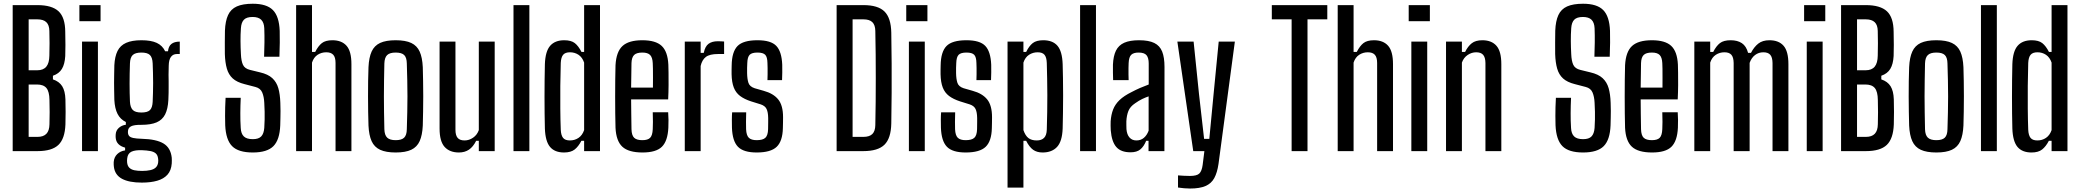

<svg xmlns="http://www.w3.org/2000/svg" viewBox="-20 -828 11400 1052"><path d="M49.5 0V-800H185Q264.5 -800 300.8 -766.2Q337 -732.5 337.5 -654Q338.5 -613 338.5 -581.8Q338.5 -550.5 337.5 -521Q335 -476.5 319.2 -450.5Q303.5 -424.5 270 -413V-393Q304.5 -381.5 320.8 -355.5Q337 -329.5 338.5 -283.5Q339.5 -246.5 339.5 -214.8Q339.5 -183 338.5 -146Q335.5 -68 300 -34Q264.5 0 185.5 0ZM137 -78H185.5Q218 -78 234.2 -95Q250.5 -112 251 -147Q252 -182 252 -213.5Q252 -245 251 -280Q250.5 -326 234.5 -345.5Q218.5 -365 182.5 -365H137ZM137 -443H184.5Q217.5 -443 233.8 -462.8Q250 -482.5 250.5 -523Q251.5 -559 251.5 -591Q251.5 -623 250.5 -658.5Q250 -691 233.8 -706.5Q217.5 -722 185 -722H137Z M415 -712V-800H531V-712ZM429.5 0V-600H516.5V0Z M757 172.5Q687 172.5 648.2 151.5Q609.5 130.5 604 86Q603.5 81.5 603 74.5Q602.5 67.5 603 60Q605 33 622.5 16.2Q640 -0.5 665.5 -4V-19Q642 -25.5 629 -38.5Q616 -51.5 614 -72Q613.5 -77 613.5 -82Q613.5 -87 614 -92.5Q615.5 -113.5 631.2 -127.5Q647 -141.5 669.5 -144.5V-159.5Q639 -174.5 624 -204Q609 -233.5 606.5 -280.5Q606 -309 605.5 -331.2Q605 -353.5 605 -374.2Q605 -395 605.5 -418Q606 -441 606.5 -470.5Q609 -518.5 624 -548.8Q639 -579 671 -593.2Q703 -607.5 755 -607.5Q808 -607.5 839 -593Q870 -578.5 885 -547H900.5Q903 -574 919 -587Q935 -600 965 -600V-532H949Q928.5 -532 916.8 -516.5Q905 -501 904.5 -468L903.5 -418.5Q904 -400 904 -383.8Q904 -367.5 904 -352Q904 -336.5 903.8 -319Q903.5 -301.5 902.5 -280.5Q900 -231.5 884.8 -201.2Q869.5 -171 838 -157.5Q806.5 -144 754.5 -144Q714.5 -144.5 697.8 -135.8Q681 -127 681 -107V-102Q681.5 -90 687.8 -82.8Q694 -75.5 710.2 -72Q726.5 -68.5 757.5 -67.5Q836 -65.5 875.5 -42Q915 -18.5 921 36Q921.5 43.5 921.5 51.2Q921.5 59 921 68Q918 106.5 897.5 129.2Q877 152 841.5 162.2Q806 172.5 757 172.5ZM759 108.5Q784.5 108.5 803.5 104.2Q822.5 100 833.2 90Q844 80 846.5 62.5Q847.5 56 847.2 50.2Q847 44.5 846 39Q843.5 21 832.8 12Q822 3 803.2 -0.5Q784.5 -4 759 -5Q721 -6.5 700.5 3Q680 12.5 677 39.5Q676 45 676 51.2Q676 57.5 676.5 62.5Q678.5 81 688.5 91Q698.5 101 716.2 104.8Q734 108.5 759 108.5ZM754.5 -211.5Q788.5 -211.5 801.8 -225Q815 -238.5 816.5 -270Q817.5 -292.5 818.2 -319Q819 -345.5 819 -373.5Q819 -401.5 818.2 -429Q817.5 -456.5 816.5 -481Q815 -513.5 801.2 -526.8Q787.5 -540 754.5 -540Q721.5 -540 707.2 -526.5Q693 -513 692 -480Q691 -451.5 690.5 -423.8Q690 -396 690 -369.5Q690 -343 690.5 -318.5Q691 -294 692 -271.5Q693.5 -240.5 707 -226Q720.5 -211.5 754.5 -211.5Z M1365 7.5Q1286 7.5 1251.8 -27.2Q1217.5 -62 1214 -141.5Q1213.5 -168.5 1213.2 -192.5Q1213 -216.5 1213.8 -240.5Q1214.5 -264.5 1216 -292H1299Q1297 -249.5 1296.8 -207.8Q1296.5 -166 1299 -127Q1300.5 -95.5 1316 -80.5Q1331.5 -65.5 1365 -65.5Q1397 -65.5 1411.2 -80.5Q1425.5 -95.5 1428 -127Q1429.5 -152.5 1430 -173.2Q1430.5 -194 1430 -215.8Q1429.5 -237.5 1428 -265Q1426.5 -298 1416.8 -321.2Q1407 -344.5 1379.5 -351.5L1320 -367Q1278 -377.5 1255.2 -398.2Q1232.5 -419 1223 -452Q1213.5 -485 1212 -532Q1211.5 -562 1211.8 -595Q1212 -628 1212.5 -660Q1214.5 -712.5 1229.5 -745.2Q1244.5 -778 1277.5 -792.8Q1310.5 -807.5 1365 -807.5Q1441 -807.5 1475.2 -773Q1509.5 -738.5 1512.5 -659Q1513.5 -633 1513 -595Q1512.5 -557 1511 -517H1427Q1428.5 -556 1429 -595.2Q1429.5 -634.5 1428 -673.5Q1426.5 -705 1411 -720Q1395.5 -735 1364 -735Q1331 -735 1316.5 -720Q1302 -705 1300 -673.5Q1297.5 -638.5 1297.8 -603Q1298 -567.5 1300 -532Q1301.5 -494 1311.2 -473Q1321 -452 1350 -445L1405 -431.5Q1448.5 -421.5 1472 -399.8Q1495.5 -378 1505 -344.8Q1514.5 -311.5 1516 -265Q1517 -239 1517 -220Q1517 -201 1516.5 -182.8Q1516 -164.5 1515.5 -141.5Q1512.5 -62 1478 -27.2Q1443.5 7.5 1365 7.5Z M1602.5 0V-800H1689.5V-543.5H1707Q1723.5 -576 1743.5 -591.8Q1763.5 -607.5 1801.5 -607.5Q1852 -607.5 1878.8 -577.2Q1905.5 -547 1905.5 -476.5V0H1818.5V-483Q1818.5 -514 1806 -527.8Q1793.5 -541.5 1767.5 -541.5Q1741.5 -541.5 1720.2 -527.8Q1699 -514 1689.5 -485V0Z M2148 7.5Q2095 7.5 2063 -7.2Q2031 -22 2016.2 -54.5Q2001.5 -87 1999 -140Q1998 -174.5 1997.2 -215.2Q1996.5 -256 1996.5 -299Q1996.5 -342 1997 -383.2Q1997.5 -424.5 1999 -460Q2001.5 -513 2016.2 -545.5Q2031 -578 2062.8 -592.8Q2094.5 -607.5 2148 -607.5Q2202 -607.5 2233.5 -592.5Q2265 -577.5 2279.5 -545.2Q2294 -513 2296.5 -460Q2297.5 -425.5 2298.2 -384.5Q2299 -343.5 2299 -300.8Q2299 -258 2298.2 -216.8Q2297.5 -175.5 2296.5 -140Q2294 -87.5 2279.5 -55Q2265 -22.5 2233.5 -7.5Q2202 7.5 2148 7.5ZM2148 -60Q2180.5 -60 2194.5 -73.8Q2208.5 -87.5 2209 -120Q2210.5 -169 2211.5 -213Q2212.5 -257 2212.5 -300Q2212.5 -343 2211.5 -387.2Q2210.5 -431.5 2209 -480Q2208.5 -512.5 2194.8 -526.2Q2181 -540 2148 -540Q2115.5 -540 2101.2 -526.2Q2087 -512.5 2086 -480Q2085 -431.5 2084.2 -387.2Q2083.5 -343 2083.5 -300Q2083.5 -257 2084.2 -212.8Q2085 -168.5 2086 -120Q2087 -87.5 2101.5 -73.8Q2116 -60 2148 -60Z M2494.5 7.5Q2444 7.5 2416.2 -23Q2388.5 -53.5 2388.5 -124V-600H2475.5V-117Q2475.5 -86.5 2487.5 -72.5Q2499.5 -58.5 2525.5 -58.5Q2550 -58.5 2572 -73.5Q2594 -88.5 2603.5 -115V-600H2690.5V0H2603.5V-56.5H2589Q2572.5 -23.5 2549.5 -8Q2526.5 7.5 2494.5 7.5Z M2793.5 0V-800H2880.5V0Z M3070.5 7.5Q3019.5 7.5 2993.8 -23Q2968 -53.5 2965.5 -124Q2964.5 -162 2964 -206.2Q2963.5 -250.5 2963.5 -297Q2963.5 -343.5 2964 -389.2Q2964.5 -435 2965.5 -476.5Q2968 -547 2994.5 -577.2Q3021 -607.5 3071.5 -607.5Q3109.5 -607.5 3129.5 -591.8Q3149.5 -576 3166 -543.5H3180.5V-800H3267.5V0H3180.5V-56.5H3165.5Q3149.5 -25.5 3128.8 -9Q3108 7.5 3070.5 7.5ZM3102.5 -58.5Q3129 -58.5 3149.8 -72.5Q3170.5 -86.5 3180.5 -115V-485Q3170.5 -514 3149.8 -527.8Q3129 -541.5 3103 -541.5Q3077 -541.5 3065.5 -527.8Q3054 -514 3052.5 -483Q3050.5 -421 3050 -357.2Q3049.5 -293.5 3050 -232.5Q3050.5 -171.5 3052.5 -117Q3054 -86.5 3065.2 -72.5Q3076.5 -58.5 3102.5 -58.5Z M3500.5 7.5Q3424 7.5 3390 -24Q3356 -55.5 3352.5 -128Q3351.5 -163 3351 -206.8Q3350.5 -250.5 3350.5 -298Q3350.5 -345.5 3351 -390.2Q3351.5 -435 3352.5 -470.5Q3356.5 -544.5 3390.8 -576Q3425 -607.5 3499.5 -607.5Q3572.5 -607.5 3605.5 -576.5Q3638.5 -545.5 3642 -474Q3642.5 -459.5 3643 -430Q3643.5 -400.5 3643.2 -362.2Q3643 -324 3641 -283.5H3438Q3438 -244.5 3438.8 -204.2Q3439.5 -164 3440 -120Q3441 -86 3454.8 -73Q3468.5 -60 3499.5 -60Q3529.5 -60 3542.2 -73Q3555 -86 3556.5 -120Q3557.5 -136.5 3557.5 -160.2Q3557.5 -184 3556.5 -213H3641Q3642.5 -195 3642.8 -171Q3643 -147 3642 -128Q3638.5 -55.5 3606.8 -24Q3575 7.5 3500.5 7.5ZM3438 -348H3557.5Q3557.5 -376 3557.8 -403.2Q3558 -430.5 3557.5 -451.5Q3557 -472.5 3556.5 -482.5Q3555 -513.5 3542 -526.8Q3529 -540 3499.5 -540Q3468 -540 3454.5 -526.8Q3441 -513.5 3440 -482.5Q3439.5 -446 3439 -413Q3438.5 -380 3438 -348Z M3732 0V-600H3819V-538.5H3836Q3843.5 -574.5 3862.5 -588.2Q3881.5 -602 3913 -602Q3922.5 -602 3932 -601.5Q3941.5 -601 3947.5 -600.5V-532H3914Q3868.5 -532 3847.5 -516Q3826.5 -500 3819 -466.5V0Z M4126 7.5Q4053.5 7.5 4023.2 -24Q3993 -55.5 3990.5 -128Q3990 -147 3990 -170.8Q3990 -194.5 3991.5 -212.5H4068.5Q4067.5 -184 4067.5 -160.8Q4067.5 -137.5 4068 -120Q4069.5 -86 4083 -73Q4096.5 -60 4126 -60Q4159.5 -60 4173.5 -73Q4187.5 -86 4188.5 -120Q4188.5 -134 4188.8 -143Q4189 -152 4189 -160.5Q4189 -169 4189 -181.5Q4188.5 -213.5 4180.2 -230.8Q4172 -248 4148.5 -256L4095.5 -272.5Q4058.5 -284.5 4035 -302.2Q4011.5 -320 4000.5 -348.5Q3989.5 -377 3988.5 -421Q3988 -434 3988.5 -445.5Q3989 -457 3989 -470Q3990 -544 4021 -575.8Q4052 -607.5 4130.5 -607.5Q4204 -607.5 4233.5 -576.5Q4263 -545.5 4266 -473.5Q4266.5 -455 4266.2 -431.2Q4266 -407.5 4265 -389H4185Q4185.5 -403.5 4185.8 -421.2Q4186 -439 4185.8 -455.2Q4185.5 -471.5 4185 -482.5Q4184.5 -515.5 4172.8 -527.8Q4161 -540 4130.5 -540Q4099.5 -540 4087.5 -527.8Q4075.5 -515.5 4074.5 -482.5Q4074 -467 4073.5 -456.2Q4073 -445.5 4073.5 -427.5Q4074 -395 4080.8 -374.2Q4087.5 -353.5 4115 -344.5L4164 -330.5Q4217.5 -316 4244 -283.2Q4270.5 -250.5 4270.5 -186Q4270.5 -172 4270.2 -156Q4270 -140 4269.5 -126Q4268 -55 4235.8 -23.8Q4203.5 7.5 4126 7.5Z M4564 0V-800H4711Q4791 -800 4826.5 -764.8Q4862 -729.5 4863.5 -649Q4865 -560 4865.5 -480Q4866 -400 4865.5 -320.2Q4865 -240.5 4863.5 -151.5Q4862 -70.5 4826.2 -35.2Q4790.5 0 4710 0ZM4651.5 -78H4710Q4744 -78 4759.8 -93.8Q4775.5 -109.5 4776 -142.5Q4777.5 -207 4778 -271.5Q4778.5 -336 4778.5 -400.5Q4778.5 -465 4778 -529.5Q4777.5 -594 4776 -658.5Q4775.5 -691 4759.8 -706.5Q4744 -722 4711 -722H4651.5Z M4945.5 -712V-800H5061.5V-712ZM4960 0V-600H5047V0Z M5271 7.5Q5198.5 7.5 5168.2 -24Q5138 -55.5 5135.5 -128Q5135 -147 5135 -170.8Q5135 -194.5 5136.5 -212.5H5213.5Q5212.5 -184 5212.5 -160.8Q5212.5 -137.5 5213 -120Q5214.5 -86 5228 -73Q5241.5 -60 5271 -60Q5304.5 -60 5318.5 -73Q5332.5 -86 5333.5 -120Q5333.5 -134 5333.8 -143Q5334 -152 5334 -160.5Q5334 -169 5334 -181.5Q5333.5 -213.5 5325.2 -230.8Q5317 -248 5293.5 -256L5240.5 -272.5Q5203.5 -284.5 5180 -302.2Q5156.5 -320 5145.5 -348.5Q5134.5 -377 5133.5 -421Q5133 -434 5133.5 -445.5Q5134 -457 5134 -470Q5135 -544 5166 -575.8Q5197 -607.5 5275.5 -607.5Q5349 -607.5 5378.5 -576.5Q5408 -545.5 5411 -473.5Q5411.5 -455 5411.2 -431.2Q5411 -407.5 5410 -389H5330Q5330.5 -403.5 5330.8 -421.2Q5331 -439 5330.8 -455.2Q5330.5 -471.5 5330 -482.5Q5329.5 -515.5 5317.8 -527.8Q5306 -540 5275.5 -540Q5244.5 -540 5232.5 -527.8Q5220.5 -515.5 5219.5 -482.5Q5219 -467 5218.5 -456.2Q5218 -445.5 5218.5 -427.5Q5219 -395 5225.8 -374.2Q5232.5 -353.5 5260 -344.5L5309 -330.5Q5362.5 -316 5389 -283.2Q5415.5 -250.5 5415.5 -186Q5415.5 -172 5415.2 -156Q5415 -140 5414.5 -126Q5413 -55 5380.8 -23.8Q5348.5 7.5 5271 7.5Z M5500.5 200V-600H5587.5V-543.5H5602.5Q5618.5 -576 5638.5 -591.8Q5658.5 -607.5 5696.5 -607.5Q5748 -607.5 5774 -577.2Q5800 -547 5802.5 -476.5Q5803.5 -445 5804.2 -400Q5805 -355 5805 -305Q5805 -255 5804.2 -207.8Q5803.5 -160.5 5802.5 -124Q5800 -53.5 5771.8 -23Q5743.5 7.5 5692.5 7.5Q5661.5 7.5 5640.8 -7.2Q5620 -22 5602.5 -56.5H5587.5V200ZM5660.5 -58.5Q5686.5 -58.5 5700.5 -72.5Q5714.5 -86.5 5715.5 -117Q5717 -165.5 5717.8 -213Q5718.5 -260.5 5718.5 -306.8Q5718.5 -353 5717.5 -397.2Q5716.5 -441.5 5715.5 -483Q5714.5 -514 5703 -527.8Q5691.5 -541.5 5665.5 -541.5Q5639.5 -541.5 5618.2 -527.8Q5597 -514 5587.5 -485V-115Q5598 -84.5 5615 -71.5Q5632 -58.5 5660.5 -58.5Z M5898 0V-800H5985V0Z M6174.5 6.5Q6121.5 6.5 6096.2 -22.8Q6071 -52 6066 -114Q6065.5 -126 6065.2 -139Q6065 -152 6065.5 -163.5Q6068 -200 6079 -228.2Q6090 -256.5 6114.2 -279.8Q6138.5 -303 6180 -323.5Q6202.5 -335.5 6226 -345.8Q6249.5 -356 6274 -365V-480Q6274 -511 6262 -525.5Q6250 -540 6218.5 -540Q6191 -540 6178.2 -527.8Q6165.5 -515.5 6164 -482.5Q6163.5 -472 6163.2 -455Q6163 -438 6163.2 -420Q6163.5 -402 6164 -389H6079Q6078.5 -405 6078 -429.8Q6077.5 -454.5 6078 -474Q6080 -521 6094.5 -550.5Q6109 -580 6139.8 -593.8Q6170.5 -607.5 6221 -607.5Q6274 -607.5 6304.5 -592.5Q6335 -577.5 6347.8 -545.2Q6360.5 -513 6360.5 -461.5L6360 0H6273V-56.5H6260Q6247.5 -25.5 6228.2 -9.5Q6209 6.5 6174.5 6.5ZM6206.5 -58.5Q6230.5 -58.5 6247.2 -72.5Q6264 -86.5 6273.5 -112V-300Q6256 -294 6238.2 -285.5Q6220.5 -277 6200 -262.5Q6172 -244 6162.5 -219.5Q6153 -195 6151.5 -163.5Q6151.5 -154 6151.5 -142.8Q6151.5 -131.5 6152 -120.5Q6154.5 -90.5 6168.8 -74.5Q6183 -58.5 6206.5 -58.5Z M6500.5 205Q6486.5 205 6467.8 203.5Q6449 202 6434.5 199.5V133Q6447 134 6466 135Q6485 136 6500 136Q6537.5 136 6551.2 122.8Q6565 109.5 6569.5 76L6579 0H6518L6431 -600H6520L6549.5 -313L6577.5 -67H6606L6629.5 -313L6657.5 -600H6746L6656.5 69.5Q6649.5 118 6633.2 147.8Q6617 177.5 6585.2 191.2Q6553.5 205 6500.5 205Z M7057 0V-722H6948.5V-800H7252.5V-722H7144V0Z M7309.5 0V-800H7396.5V-543.5H7414Q7430.5 -576 7450.5 -591.8Q7470.5 -607.5 7508.5 -607.5Q7559 -607.5 7585.8 -577.2Q7612.5 -547 7612.5 -476.5V0H7525.5V-483Q7525.5 -514 7513 -527.8Q7500.5 -541.5 7474.5 -541.5Q7448.5 -541.5 7427.2 -527.8Q7406 -514 7396.5 -485V0Z M7698.5 -712V-800H7814.5V-712ZM7713 0V-600H7800V0Z M7903 0V-600H7990V-543.5H8007.5Q8023 -574.5 8044 -591Q8065 -607.5 8102 -607.5Q8152.5 -607.5 8179.2 -577.2Q8206 -547 8206 -476.5V0H8119V-483Q8118.5 -514 8106.2 -527.8Q8094 -541.5 8068 -541.5Q8043.5 -541.5 8021.5 -526.8Q7999.5 -512 7990 -485V0Z M8654 7.5Q8575 7.5 8540.8 -27.2Q8506.5 -62 8503 -141.5Q8502.5 -168.5 8502.2 -192.5Q8502 -216.5 8502.8 -240.5Q8503.5 -264.5 8505 -292H8588Q8586 -249.5 8585.8 -207.8Q8585.5 -166 8588 -127Q8589.5 -95.5 8605 -80.5Q8620.5 -65.5 8654 -65.5Q8686 -65.5 8700.2 -80.5Q8714.5 -95.5 8717 -127Q8718.5 -152.5 8719 -173.2Q8719.5 -194 8719 -215.8Q8718.5 -237.5 8717 -265Q8715.5 -298 8705.8 -321.2Q8696 -344.5 8668.5 -351.5L8609 -367Q8567 -377.5 8544.2 -398.2Q8521.5 -419 8512 -452Q8502.5 -485 8501 -532Q8500.5 -562 8500.8 -595Q8501 -628 8501.5 -660Q8503.5 -712.5 8518.5 -745.2Q8533.5 -778 8566.5 -792.8Q8599.5 -807.5 8654 -807.5Q8730 -807.5 8764.2 -773Q8798.5 -738.5 8801.5 -659Q8802.5 -633 8802 -595Q8801.5 -557 8800 -517H8716Q8717.5 -556 8718 -595.2Q8718.5 -634.5 8717 -673.5Q8715.5 -705 8700 -720Q8684.5 -735 8653 -735Q8620 -735 8605.5 -720Q8591 -705 8589 -673.5Q8586.5 -638.5 8586.8 -603Q8587 -567.5 8589 -532Q8590.5 -494 8600.2 -473Q8610 -452 8639 -445L8694 -431.5Q8737.5 -421.5 8761 -399.8Q8784.5 -378 8794 -344.8Q8803.5 -311.5 8805 -265Q8806 -239 8806 -220Q8806 -201 8805.5 -182.8Q8805 -164.5 8804.5 -141.5Q8801.5 -62 8767 -27.2Q8732.5 7.5 8654 7.5Z M9032 7.5Q8955.5 7.5 8921.5 -24Q8887.5 -55.5 8884 -128Q8883 -163 8882.5 -206.8Q8882 -250.5 8882 -298Q8882 -345.5 8882.5 -390.2Q8883 -435 8884 -470.5Q8888 -544.5 8922.2 -576Q8956.5 -607.5 9031 -607.5Q9104 -607.5 9137 -576.5Q9170 -545.5 9173.5 -474Q9174 -459.5 9174.5 -430Q9175 -400.5 9174.8 -362.2Q9174.5 -324 9172.5 -283.5H8969.5Q8969.5 -244.5 8970.2 -204.2Q8971 -164 8971.5 -120Q8972.5 -86 8986.2 -73Q9000 -60 9031 -60Q9061 -60 9073.8 -73Q9086.5 -86 9088 -120Q9089 -136.5 9089 -160.2Q9089 -184 9088 -213H9172.5Q9174 -195 9174.2 -171Q9174.5 -147 9173.5 -128Q9170 -55.5 9138.2 -24Q9106.5 7.5 9032 7.5ZM8969.5 -348H9089Q9089 -376 9089.2 -403.2Q9089.5 -430.5 9089 -451.5Q9088.5 -472.5 9088 -482.5Q9086.5 -513.5 9073.5 -526.8Q9060.5 -540 9031 -540Q8999.5 -540 8986 -526.8Q8972.5 -513.5 8971.5 -482.5Q8971 -446 8970.5 -413Q8970 -380 8969.5 -348Z M9263.5 0V-600H9350.5V-543.5H9367Q9383.5 -576 9403.8 -591.8Q9424 -607.5 9462.5 -607.5Q9500 -607.5 9524 -591.5Q9548 -575.5 9558 -538.5H9574Q9590.5 -570.5 9613.8 -589Q9637 -607.5 9675 -607.5Q9726 -607.5 9752.5 -577.2Q9779 -547 9779 -476.5V0H9692V-483Q9691.5 -514 9679.5 -527.8Q9667.5 -541.5 9641.5 -541.5Q9616 -541.5 9596.2 -526.5Q9576.5 -511.5 9566.5 -483.5V0H9479V-483Q9478.5 -514 9466.5 -527.8Q9454.5 -541.5 9428.5 -541.5Q9402.5 -541.5 9381.2 -527.8Q9360 -514 9350.5 -485V0Z M9865 -712V-800H9981V-712ZM9879.5 0V-600H9966.5V0Z M10067.5 0V-800H10203Q10282.5 -800 10318.8 -766.2Q10355 -732.5 10355.5 -654Q10356.5 -613 10356.5 -581.8Q10356.5 -550.5 10355.5 -521Q10353 -476.5 10337.2 -450.5Q10321.5 -424.5 10288 -413V-393Q10322.5 -381.5 10338.8 -355.5Q10355 -329.5 10356.5 -283.5Q10357.5 -246.5 10357.5 -214.8Q10357.5 -183 10356.5 -146Q10353.5 -68 10318 -34Q10282.5 0 10203.5 0ZM10155 -78H10203.5Q10236 -78 10252.2 -95Q10268.5 -112 10269 -147Q10270 -182 10270 -213.5Q10270 -245 10269 -280Q10268.5 -326 10252.5 -345.5Q10236.5 -365 10200.5 -365H10155ZM10155 -443H10202.5Q10235.5 -443 10251.8 -462.8Q10268 -482.5 10268.5 -523Q10269.5 -559 10269.5 -591Q10269.5 -623 10268.5 -658.5Q10268 -691 10251.8 -706.5Q10235.5 -722 10203 -722H10155Z M10589.5 7.5Q10536.5 7.5 10504.5 -7.2Q10472.5 -22 10457.8 -54.5Q10443 -87 10440.5 -140Q10439.5 -174.5 10438.8 -215.2Q10438 -256 10438 -299Q10438 -342 10438.5 -383.2Q10439 -424.5 10440.5 -460Q10443 -513 10457.8 -545.5Q10472.5 -578 10504.2 -592.8Q10536 -607.5 10589.5 -607.5Q10643.5 -607.5 10675 -592.5Q10706.5 -577.5 10721 -545.2Q10735.5 -513 10738 -460Q10739 -425.5 10739.8 -384.5Q10740.5 -343.5 10740.5 -300.8Q10740.5 -258 10739.8 -216.8Q10739 -175.5 10738 -140Q10735.5 -87.5 10721 -55Q10706.5 -22.5 10675 -7.5Q10643.5 7.5 10589.5 7.5ZM10589.5 -60Q10622 -60 10636 -73.8Q10650 -87.5 10650.5 -120Q10652 -169 10653 -213Q10654 -257 10654 -300Q10654 -343 10653 -387.2Q10652 -431.5 10650.5 -480Q10650 -512.5 10636.2 -526.2Q10622.5 -540 10589.5 -540Q10557 -540 10542.8 -526.2Q10528.5 -512.5 10527.5 -480Q10526.5 -431.5 10525.8 -387.2Q10525 -343 10525 -300Q10525 -257 10525.8 -212.8Q10526.5 -168.5 10527.5 -120Q10528.5 -87.5 10543 -73.8Q10557.5 -60 10589.5 -60Z M10834 0V-800H10921V0Z M11111 7.5Q11060 7.5 11034.2 -23Q11008.5 -53.5 11006 -124Q11005 -162 11004.5 -206.2Q11004 -250.5 11004 -297Q11004 -343.5 11004.5 -389.2Q11005 -435 11006 -476.5Q11008.5 -547 11035 -577.2Q11061.5 -607.5 11112 -607.5Q11150 -607.5 11170 -591.8Q11190 -576 11206.5 -543.5H11221V-800H11308V0H11221V-56.5H11206Q11190 -25.5 11169.2 -9Q11148.5 7.5 11111 7.5ZM11143 -58.5Q11169.5 -58.5 11190.2 -72.5Q11211 -86.5 11221 -115V-485Q11211 -514 11190.2 -527.8Q11169.5 -541.5 11143.5 -541.5Q11117.5 -541.5 11106 -527.8Q11094.5 -514 11093 -483Q11091 -421 11090.5 -357.2Q11090 -293.5 11090.5 -232.5Q11091 -171.5 11093 -117Q11094.5 -86.5 11105.8 -72.5Q11117 -58.5 11143 -58.5Z"/></svg>

Font: Big Shoulders Display Thin SemiBold
Style: Regular
Weight: 600
Version: Version 2.002